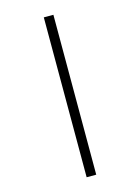

<svg xmlns="http://www.w3.org/2000/svg" viewBox="-144 -840 848 1160"><g transform="rotate(-15 279.5 -260.0)"><path d="M249 240V-760H309V240Z"/></g></svg>

Font: Noto Rashi Hebrew
Style: Regular
Weight: 400
Version: Version 1.006